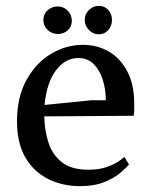

<svg xmlns="http://www.w3.org/2000/svg" viewBox="-20 -620 513 655"><path d="M252 15Q194 15 145 -9Q96 -33 67 -82Q38 -131 38 -207Q38 -288 70 -346.5Q102 -405 153.5 -436Q205 -467 263 -467Q312 -467 351.5 -444Q391 -421 414.5 -376Q438 -331 438 -265Q438 -255 438 -245.5Q438 -236 436 -225L131 -223Q132 -176 145 -134.5Q158 -93 190.5 -67Q223 -41 281 -41Q320 -41 346.5 -51Q373 -61 387.5 -71.5Q402 -82 404 -85L420 -59Q412 -49 392 -31.5Q372 -14 337.5 0.5Q303 15 252 15ZM247 -422Q202 -422 170.5 -379.5Q139 -337 132 -262L292 -278H341Q341 -315 330.5 -348Q320 -381 299.5 -401.5Q279 -422 247 -422ZM317 -503Q298 -503 283.5 -517.5Q269 -532 269 -552Q269 -572 283.5 -586Q298 -600 317 -600Q337 -600 349.5 -586Q362 -572 362 -552Q362 -532 349.5 -517.5Q337 -503 317 -503ZM177 -504Q157 -504 142.5 -518Q128 -532 128 -552Q128 -572 142.5 -585Q157 -598 177 -598Q197 -598 211 -583.5Q225 -569 225 -549Q225 -529 211 -516.5Q197 -504 177 -504Z"/></svg>

Font: Maname
Style: Regular
Weight: 400
Designer: Pathum Egodawatta
Foundry: mooniak
Version: Version 1.000; ttfautohint (v1.8.4.7-5d5b)